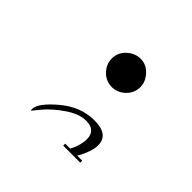

<svg xmlns="http://www.w3.org/2000/svg" viewBox="-79 -328 408 408"><g transform="rotate(45 125.0 -123.5)"><path d="M49 -4Q48 -5 48 -8Q48 -26 83 -55.5Q118 -85 159 -85Q202 -85 202 -53Q202 -43 198 -31.5Q194 -20 190 -13L186 -6H201V0H150V-6H165Q176 -27 176 -45Q176 -72 147 -72Q126 -72 101.5 -55Q77 -38 63 -21ZM178 -204Q178 -186 165 -173.5Q152 -161 135 -161Q117 -161 104.5 -174Q92 -187 92 -204Q92 -222 105.5 -234.5Q119 -247 136 -247Q153 -247 165.5 -233.5Q178 -220 178 -204Z"/></g></svg>

Font: Pomorsky Unicode
Style: Medium
Weight: 500
Version: 1.1